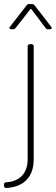

<svg xmlns="http://www.w3.org/2000/svg" viewBox="-41 -720 276 951"><path d="M14 -575H23C28 -575 33 -577 36 -581L109 -674C111 -677 114 -676 115 -674L185 -581C188 -576 193 -575 198 -575H207C212 -575 215 -578 215 -581C215 -583 215 -585 213 -587L130 -694C127 -698 122 -700 117 -700H104C99 -700 94 -698 91 -694L8 -587C3 -581 6 -575 14 -575ZM-11 211C77 207 126 156 126 69V-491C126 -497 122 -501 116 -501H106C100 -501 96 -497 96 -491V69C96 138 57 179 -11 183C-18 183 -21 187 -21 193V201C-21 207 -17 211 -11 211Z"/></svg>

Font: Barlow Thin
Style: Regular
Weight: 250
Designer: Jeremy Tribby
Foundry: Tribby Type
Version: Version 1.422;hotconv 1.0.109;makeotfexe 2.5.65596